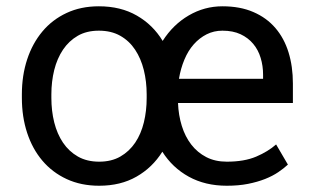

<svg xmlns="http://www.w3.org/2000/svg" viewBox="-20 -574 976 604"><path d="M48.8 -277.3Q48.8 -336.4 65.4 -387Q82 -437.5 113.3 -474.9Q144.5 -512.2 189.5 -533.2Q234.4 -554.2 291 -554.2Q359.9 -554.2 410.6 -524.9Q461.4 -495.6 491.7 -445.3Q524.4 -496.6 573.7 -525.4Q623 -554.2 679.7 -554.2Q735.4 -554.2 777.1 -536.1Q818.8 -518.1 846.4 -485.8Q874 -453.6 887.7 -409.2Q901.4 -364.7 901.4 -311.5V-250H540Q541.5 -211.4 552 -177.7Q562.5 -144 581.8 -119.1Q601.1 -94.2 628.9 -79.8Q656.7 -65.4 693.4 -65.4Q748.5 -65.4 785.9 -81.3Q823.2 -97.2 848.6 -119.6L885.7 -56.2Q873 -44.4 855.5 -32.5Q837.9 -20.5 814 -11Q790 -1.5 760.3 4.4Q730.5 10.3 693.4 10.3Q625.5 10.3 574 -18.1Q522.5 -46.4 490.7 -96.7Q459.5 -46.9 409.4 -18.3Q359.4 10.3 292 10.3Q234.9 10.3 189.7 -10.7Q144.5 -31.7 113.3 -68.6Q82 -105.5 65.4 -156Q48.8 -206.5 48.8 -266.1ZM141.6 -266.1Q141.6 -225.1 150.6 -189Q159.7 -152.8 178.2 -125.2Q196.8 -97.7 225.1 -81.5Q253.4 -65.4 292 -65.4Q330.6 -65.4 358.6 -81.5Q386.7 -97.7 405.3 -125.2Q423.8 -152.8 432.6 -189Q441.4 -225.1 441.4 -266.1V-277.3Q441.4 -317.4 432.4 -353.8Q423.3 -390.1 405 -417.7Q386.7 -445.3 358.4 -461.4Q330.1 -477.5 291 -477.5Q252.4 -477.5 224.6 -461.4Q196.8 -445.3 178.2 -417.7Q159.7 -390.1 150.6 -353.8Q141.6 -317.4 141.6 -277.3ZM679.7 -477.5Q652.8 -477.5 630.1 -466.1Q607.4 -454.6 589.6 -434.6Q571.8 -414.6 560.1 -386.5Q548.3 -358.4 543 -326.2H807.6V-339.4Q807.6 -366.7 800 -391.8Q792.5 -417 776.6 -436Q760.7 -455.1 736.8 -466.3Q712.9 -477.5 679.7 -477.5Z"/></svg>

Font: Roboto2
Style: Regular
Weight: 400
Designer: Google
Foundry: Google
Version: Version 2.000981-w3; 2014; ttfautohint (v1.1) -l 5 -r 24 -G 